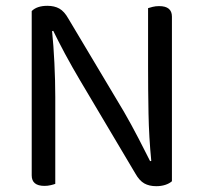

<svg xmlns="http://www.w3.org/2000/svg" viewBox="-20 -634 700 660"><path d="M133 5Q89 5 89 -31V-596Q107 -614 143 -614Q167 -614 184 -604.5Q201 -595 215 -570L406 -250Q418 -229 431 -205.5Q444 -182 456 -158.5Q468 -135 478.5 -114.5Q489 -94 496 -80L500 -81Q492 -162 490.5 -244Q489 -326 489 -404V-606Q495 -608 505 -610.5Q515 -613 527 -613Q571 -613 571 -577V-11Q562 -3 548 1.5Q534 6 517 6Q493 6 476 -3.5Q459 -13 445 -38L255 -358Q243 -378 229.5 -402Q216 -426 203.5 -449Q191 -472 180.5 -493Q170 -514 163 -528L159 -527Q164 -479 167 -417.5Q170 -356 170 -301V-2Q165 0 154.5 2.5Q144 5 133 5Z"/></svg>

Font: Baloo Da 2
Style: Regular
Weight: 400
Designer: Noopur Datye, Sulekha Rajkumar and Ek Type
Foundry: Ek Type
Version: Version 1.640;hotconv 1.0.111;makeotfexe 2.5.65597; ttfautoh